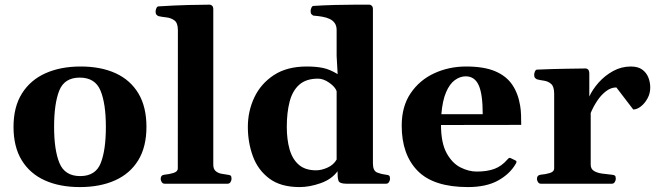

<svg xmlns="http://www.w3.org/2000/svg" viewBox="-20 -776 2775 811"><path d="M37.1 -240.2Q37.1 -324.7 72.8 -381.3Q108.4 -438 172.1 -466.6Q235.8 -495.1 320.8 -495.1Q406.2 -495.1 468.5 -466.6Q530.8 -438 564.7 -381.3Q598.6 -324.7 598.6 -240.2Q598.6 -155.8 564 -99.1Q529.3 -42.5 466.1 -14.2Q402.8 14.2 317.4 14.2Q231.9 14.2 169.2 -14.2Q106.4 -42.5 71.8 -99.1Q37.1 -155.8 37.1 -240.2ZM208.5 -240.2Q208.5 -142.1 231.2 -87.2Q253.9 -32.2 318.8 -32.2Q383.8 -32.2 405.5 -87.2Q427.2 -142.1 427.2 -240.2Q427.2 -338.4 404.5 -393.3Q381.8 -448.2 316.9 -448.2Q252 -448.2 230.2 -393.1Q208.5 -337.9 208.5 -240.2Z M675.3 0Q667 0 662.8 -7.3Q658.7 -14.6 658.7 -20Q658.7 -36.6 674.8 -38.1Q692.9 -39.6 711.9 -45.2Q731 -50.8 731 -64.5L731.4 -648.4Q731.4 -679.2 716.6 -689.9Q701.7 -700.7 682.4 -702.6Q663.1 -704.6 648.9 -708Q644 -710.4 640.6 -714.4Q637.2 -718.3 637.2 -727.5Q637.2 -733.4 640.4 -741Q643.6 -748.5 648.9 -749Q716.8 -753.4 776.4 -754.9Q835.9 -756.3 866.2 -756.3Q870.1 -756.3 875.5 -752.2Q880.9 -748 880.9 -736.3V-80.6Q880.9 -62 890.9 -53.5Q900.9 -44.9 914.8 -42.2Q928.7 -39.6 940.4 -38.1Q950.7 -37.1 954.3 -34.2Q958 -31.2 958 -20Q958 -14.6 953.9 -7.3Q949.7 0 941.4 0Z M1245.6 14.2Q1165.5 14.2 1117.4 -22Q1069.3 -58.1 1048.1 -116.2Q1026.9 -174.3 1026.9 -240.2Q1026.9 -306.2 1054.2 -364.3Q1081.5 -422.4 1136.7 -458.7Q1191.9 -495.1 1275.9 -495.1Q1314.9 -495.1 1344.2 -489Q1373.5 -482.9 1406.2 -462.9L1401.9 -539.6V-648.9Q1401.9 -666.5 1394.3 -677.7Q1386.7 -689 1373.3 -695.6Q1359.9 -702.1 1342 -705.3Q1324.2 -708.5 1303.7 -710Q1298.8 -712.4 1295.4 -716.3Q1292 -720.2 1292 -729.5Q1292 -735.4 1295.2 -742.9Q1298.3 -750.5 1303.7 -751Q1349.6 -753.9 1396.7 -755.1Q1443.8 -756.3 1482.4 -756.3Q1521 -756.3 1540.5 -756.3Q1544.4 -756.3 1549.8 -752.2Q1555.2 -748 1555.2 -736.3V-85.4Q1555.2 -54.2 1573.5 -47.1Q1591.8 -40 1609.9 -38.1Q1620.1 -37.1 1623.8 -34.2Q1627.4 -31.2 1627.4 -20Q1627.4 -14.6 1623.3 -7.3Q1619.1 0 1610.8 0H1442.9Q1413.6 0 1409.4 -13.4Q1405.3 -26.9 1405.8 -52.7Q1380.9 -18.6 1334.2 -2.2Q1287.6 14.2 1245.6 14.2ZM1315.4 -56.6Q1337.9 -56.6 1363.5 -68.1Q1389.2 -79.6 1401.9 -102.1V-391.1Q1395.5 -409.2 1370.8 -426.5Q1346.2 -443.8 1323.2 -443.8Q1272.9 -443.8 1244.1 -418.2Q1215.3 -392.6 1203.4 -346.7Q1191.4 -300.8 1191.4 -240.2Q1191.4 -187 1203.1 -145.5Q1214.8 -104 1241.9 -80.3Q1269 -56.6 1315.4 -56.6Z M1956.5 14.2Q1811.5 14.2 1744.1 -54.4Q1676.8 -123 1676.8 -245.1Q1676.8 -326.7 1714.6 -382.3Q1752.4 -438 1814.5 -466.6Q1876.5 -495.1 1948.7 -495.1Q2024.4 -495.1 2071.5 -475.1Q2118.7 -455.1 2143.8 -418Q2168.9 -380.9 2177.2 -329.1Q2180.2 -311.5 2180.9 -290Q2181.6 -268.6 2181.6 -248.5L1842.8 -248Q1842.8 -172.9 1866.2 -129.9Q1889.6 -86.9 1924.6 -69.1Q1959.5 -51.3 1993.7 -51.3Q2037.6 -51.3 2068.4 -62.7Q2099.1 -74.2 2122.6 -101.6Q2125 -104 2127.7 -106.9Q2130.4 -109.9 2135.3 -108.9L2156.7 -98.6Q2161.6 -96.7 2161.6 -92.8Q2161.6 -90.8 2160.9 -88.9Q2160.2 -86.9 2158.7 -84.5Q2133.8 -41 2083.7 -13.4Q2033.7 14.2 1956.5 14.2ZM1844.2 -293.5H2019Q2019 -378.4 2002 -416Q1984.9 -453.6 1947.3 -453.6Q1923.3 -453.6 1901.4 -437.7Q1879.4 -421.9 1864.3 -386.7Q1849.1 -351.6 1844.2 -293.5Z M2264.6 0Q2256.3 0 2252.2 -7.3Q2248 -14.6 2248 -20Q2248 -36.1 2264.2 -38.1Q2284.2 -39.6 2302.5 -45.2Q2320.8 -50.8 2320.8 -64.5V-379.9Q2320.8 -410.2 2308.1 -421.4Q2295.4 -432.6 2278.3 -435.1Q2261.2 -437.5 2248 -440.9Q2243.2 -443.4 2239.7 -447.3Q2236.3 -451.2 2236.3 -460.4Q2236.3 -466.3 2239.5 -473.9Q2242.7 -481.4 2248 -481.9Q2317.9 -484.9 2371.3 -485.6Q2424.8 -486.3 2454.6 -486.8Q2458.5 -486.8 2463.4 -482.9Q2468.3 -479 2469.2 -467.3V-368.2Q2482.9 -398.4 2509 -427.7Q2535.2 -457 2570.1 -476.1Q2605 -495.1 2644.5 -495.1Q2674.8 -495.1 2692.6 -482.2Q2710.4 -469.2 2718.5 -449Q2726.6 -428.7 2726.6 -406.2Q2726.6 -381.3 2715.1 -360.4Q2703.6 -339.4 2687 -326.4Q2670.4 -313.5 2654.8 -313.5L2583.5 -406.7Q2560.5 -406.7 2539.6 -390.6Q2518.6 -374.5 2502.2 -349.6Q2485.8 -324.7 2475.1 -298.8V-80.6Q2475.1 -62 2489.3 -53.7Q2503.4 -45.4 2523.9 -42.7Q2544.4 -40 2563.5 -38.1Q2573.7 -37.1 2577.4 -34.2Q2581.1 -31.2 2581.1 -20Q2581.1 -14.6 2576.9 -7.3Q2572.8 0 2564.5 0Z"/></svg>

Font: Gelasio
Style: Bold
Weight: 700
Designer: Eben Sorkin
Foundry: Eben Sorkin
Version: Version 1.008